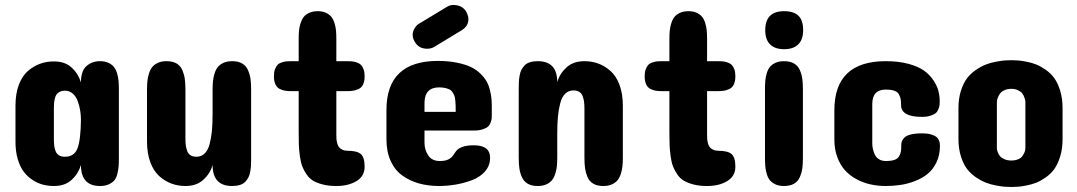

<svg xmlns="http://www.w3.org/2000/svg" viewBox="-20 -745 4314 769"><path d="M456.1 -112.8Q456.1 -92.3 455.1 -79.1Q454.1 -65.9 450.2 -49.3Q446.3 -32.7 438.5 -23.2Q430.7 -13.7 416 -6.8Q401.4 0 380.9 0Q304.2 0 304.2 -84Q293.5 -48.8 266.8 -24.4Q240.2 0 195.8 0Q172.9 0 151.6 -5.6Q130.4 -11.2 110.1 -24.4Q89.8 -37.6 75 -57.4Q60.1 -77.1 51 -107.9Q42 -138.7 42 -176.8V-321.8Q42 -369.6 55.4 -405.3Q68.8 -440.9 91.8 -460.7Q114.7 -480.5 140.6 -489.7Q166.5 -499 195.8 -499Q240.2 -499 266.8 -474.6Q293.5 -450.2 304.2 -415Q304.2 -460.9 326.4 -480.5Q348.6 -500 380.9 -500Q400.4 -500 414.3 -493.4Q428.2 -486.8 436.3 -476.8Q444.3 -466.8 449 -451.2Q453.6 -435.5 454.8 -420.7Q456.1 -405.8 456.1 -386.2ZM195.8 -311V-189.9Q195.8 -173.8 197 -162.8Q198.2 -151.9 202.4 -140.4Q206.5 -128.9 216.1 -123Q225.6 -117.2 240.2 -117.2Q277.3 -117.2 290.3 -150.6Q303.2 -184.1 304.2 -265.1Q304.2 -283.2 301.3 -301.5Q298.3 -319.8 291.7 -338.9Q285.2 -357.9 271.7 -369.9Q258.3 -381.8 240.2 -381.8Q228.5 -381.8 220 -377.7Q211.4 -373.5 206.8 -367.2Q202.1 -360.8 199.7 -350.8Q197.3 -340.8 196.5 -332Q195.8 -323.2 195.8 -311Z M568.8 -178.2V-386.2Q568.8 -405.3 570.3 -420.2Q571.8 -435.1 576.7 -450.7Q581.5 -466.3 589.8 -476.6Q598.1 -486.8 612.5 -493.4Q627 -500 647 -500Q671.4 -500 687.3 -490.7Q703.1 -481.4 710.4 -463.9Q717.8 -446.3 720.2 -428.7Q722.7 -411.1 722.7 -386.2V-190.9Q722.7 -174.3 724.1 -163.1Q725.6 -151.9 729.7 -140.4Q733.9 -128.9 743.2 -123Q752.4 -117.2 766.6 -117.2Q786.1 -117.2 799.6 -130.1Q813 -143.1 819.6 -168.2Q826.2 -193.4 828.9 -222.4Q831.5 -251.5 831.5 -291V-386.2Q831.5 -405.3 833 -420.2Q834.5 -435.1 839.4 -450.7Q844.2 -466.3 852.5 -476.6Q860.8 -486.8 875.2 -493.4Q889.6 -500 909.7 -500Q934.1 -500 950 -490.7Q965.8 -481.4 973.4 -463.9Q981 -446.3 983.4 -428.7Q985.8 -411.1 985.8 -386.2V-112.8Q985.8 -95.2 985.4 -84.2Q984.9 -73.2 982.4 -58.6Q980 -43.9 975.1 -34.7Q970.2 -25.4 962.2 -16.8Q954.1 -8.3 940.7 -4.2Q927.2 0 909.7 0Q831.5 0 831.5 -84Q821.8 -49.8 794.4 -24.9Q767.1 0 722.7 0Q693.4 0 667.2 -9.5Q641.1 -19 618.4 -39.1Q595.7 -59.1 582.3 -94.7Q568.8 -130.4 568.8 -178.2Z M1148.4 -500H1176.3V-587.9Q1176.3 -606.9 1177.5 -621.3Q1178.7 -635.7 1183.6 -651.4Q1188.5 -667 1196.3 -677Q1204.1 -687 1218.5 -693.6Q1232.9 -700.2 1252.4 -700.2Q1272 -700.2 1285.9 -693.6Q1299.8 -687 1307.6 -677Q1315.4 -667 1320.1 -651.4Q1324.7 -635.7 1325.9 -621.3Q1327.1 -606.9 1327.1 -587.9V-500H1368.2Q1380.9 -500 1389.4 -499.3Q1397.9 -498.5 1408.4 -495.1Q1418.9 -491.7 1425.3 -485.6Q1431.6 -479.5 1436 -468Q1440.4 -456.5 1440.4 -439.9Q1440.4 -420.4 1434.6 -407.5Q1428.7 -394.5 1417 -388.9Q1405.3 -383.3 1394.5 -381.6Q1383.8 -379.9 1368.2 -379.9H1327.1V-205.1Q1327.1 -194.8 1327.6 -188Q1328.1 -181.2 1330.6 -171.4Q1333 -161.6 1337.6 -155.8Q1342.3 -149.9 1351.1 -145.5Q1359.9 -141.1 1372.6 -141.1Q1410.2 -141.1 1425.3 -127.9Q1440.4 -114.7 1440.4 -77.1Q1440.4 -39.6 1408 -19.8Q1375.5 0 1327.1 0Q1296.9 0 1273.7 -5.9Q1250.5 -11.7 1234.6 -21Q1218.8 -30.3 1207.8 -46.6Q1196.8 -63 1190.7 -78.6Q1184.6 -94.2 1181.2 -119.1Q1177.7 -144 1177 -164.1Q1176.3 -184.1 1176.3 -214.8V-379.9H1148.4Q1132.8 -379.9 1122.1 -381.6Q1111.3 -383.3 1100.1 -388.9Q1088.9 -394.5 1083 -407.5Q1077.1 -420.4 1077.1 -439.9Q1077.1 -456.5 1081.5 -468Q1085.9 -479.5 1092 -485.6Q1098.1 -491.7 1108.6 -495.1Q1119.1 -498.5 1127.4 -499.3Q1135.7 -500 1148.4 -500Z M1654.8 -647.9 1767.1 -715.8Q1780.8 -725.1 1794.9 -725.1Q1828.6 -725.1 1844.7 -702.1Q1856 -684.6 1856 -668Q1856 -641.6 1831.1 -625L1720.7 -558.1Q1708.5 -549.8 1690.9 -549.8Q1660.2 -549.8 1644 -573.2Q1632.8 -589.4 1632.8 -605Q1632.8 -618.7 1639.9 -630.6Q1647 -642.6 1654.8 -647.9ZM1949.7 -315.9V-285.2Q1949.7 -275.9 1949.2 -270.3Q1948.7 -264.6 1945.1 -254.4Q1941.4 -244.1 1934.6 -238Q1927.7 -231.9 1913.3 -227.1Q1898.9 -222.2 1878.9 -222.2H1680.2V-173.8Q1680.2 -145 1695.1 -122.6Q1710 -100.1 1741.7 -100.1Q1763.7 -100.1 1776.1 -106.7Q1788.6 -113.3 1794.7 -122.6Q1800.8 -131.8 1807.6 -140.9Q1814.5 -149.9 1831.8 -156.5Q1849.1 -163.1 1877.9 -163.1Q1942.9 -163.1 1942.9 -112.8Q1942.9 -82 1922.9 -58.8Q1902.8 -35.6 1870.4 -23.4Q1837.9 -11.2 1804.2 -5.6Q1770.5 0 1735.8 0Q1692.9 -0.5 1656.7 -10.7Q1620.6 -21 1591.1 -42.2Q1561.5 -63.5 1544.7 -100.3Q1527.8 -137.2 1527.8 -187V-304.2Q1527.8 -501 1733.9 -501Q1775.9 -501 1809.6 -494.1Q1843.3 -487.3 1865.5 -476.8Q1887.7 -466.3 1904.1 -450.2Q1920.4 -434.1 1929 -418.9Q1937.5 -403.8 1942.4 -383.8Q1947.3 -363.8 1948.5 -349.1Q1949.7 -334.5 1949.7 -315.9ZM1680.2 -332V-296.9H1805.2Q1805.2 -313.5 1804.9 -322.5Q1804.7 -331.5 1803.5 -343.8Q1802.2 -356 1799.6 -362.3Q1796.9 -368.7 1792.2 -376Q1787.6 -383.3 1780.5 -386.7Q1773.4 -390.1 1762.9 -392.6Q1752.4 -395 1738.8 -395Q1680.2 -395 1680.2 -332Z M2474.6 -321.8V-113.8Q2474.6 -94.7 2473.1 -79.8Q2471.7 -64.9 2466.8 -49.3Q2461.9 -33.7 2453.6 -23.4Q2445.3 -13.2 2430.9 -6.6Q2416.5 0 2396.5 0Q2372.1 0 2356.2 -9.3Q2340.3 -18.6 2333 -36.1Q2325.7 -53.7 2323.2 -71.3Q2320.8 -88.9 2320.8 -113.8V-309.1Q2320.8 -325.7 2319.3 -336.9Q2317.9 -348.1 2313.7 -359.6Q2309.6 -371.1 2300.3 -377Q2291 -382.8 2276.9 -382.8Q2257.3 -382.8 2243.9 -369.9Q2230.5 -356.9 2223.9 -331.8Q2217.3 -306.6 2214.6 -277.6Q2211.9 -248.5 2211.9 -209V-113.8Q2211.9 -94.7 2210.4 -79.8Q2209 -64.9 2204.1 -49.3Q2199.2 -33.7 2190.9 -23.4Q2182.6 -13.2 2168.2 -6.6Q2153.8 0 2133.8 0Q2109.4 0 2093.5 -9.3Q2077.6 -18.6 2070.1 -36.1Q2062.5 -53.7 2060.1 -71.3Q2057.6 -88.9 2057.6 -113.8V-387.2Q2057.6 -404.8 2058.1 -415.8Q2058.6 -426.8 2061 -441.4Q2063.5 -456.1 2068.4 -465.3Q2073.2 -474.6 2081.3 -483.2Q2089.4 -491.7 2102.8 -495.8Q2116.2 -500 2133.8 -500Q2211.9 -500 2211.9 -416Q2221.7 -450.2 2249 -475.1Q2276.4 -500 2320.8 -500Q2350.1 -500 2376.2 -490.5Q2402.3 -481 2425 -460.9Q2447.8 -440.9 2461.2 -405.3Q2474.6 -369.6 2474.6 -321.8Z M2633.3 -500H2661.1V-587.9Q2661.1 -606.9 2662.4 -621.3Q2663.6 -635.7 2668.5 -651.4Q2673.3 -667 2681.2 -677Q2689 -687 2703.4 -693.6Q2717.8 -700.2 2737.3 -700.2Q2756.8 -700.2 2770.8 -693.6Q2784.7 -687 2792.5 -677Q2800.3 -667 2804.9 -651.4Q2809.6 -635.7 2810.8 -621.3Q2812 -606.9 2812 -587.9V-500H2853Q2865.7 -500 2874.3 -499.3Q2882.8 -498.5 2893.3 -495.1Q2903.8 -491.7 2910.2 -485.6Q2916.5 -479.5 2920.9 -468Q2925.3 -456.5 2925.3 -439.9Q2925.3 -420.4 2919.4 -407.5Q2913.6 -394.5 2901.9 -388.9Q2890.1 -383.3 2879.4 -381.6Q2868.7 -379.9 2853 -379.9H2812V-205.1Q2812 -194.8 2812.5 -188Q2813 -181.2 2815.4 -171.4Q2817.9 -161.6 2822.5 -155.8Q2827.1 -149.9 2835.9 -145.5Q2844.7 -141.1 2857.4 -141.1Q2895 -141.1 2910.2 -127.9Q2925.3 -114.7 2925.3 -77.1Q2925.3 -39.6 2892.8 -19.8Q2860.4 0 2812 0Q2781.7 0 2758.5 -5.9Q2735.4 -11.7 2719.5 -21Q2703.6 -30.3 2692.6 -46.6Q2681.6 -63 2675.5 -78.6Q2669.4 -94.2 2666 -119.1Q2662.6 -144 2661.9 -164.1Q2661.1 -184.1 2661.1 -214.8V-379.9H2633.3Q2617.7 -379.9 2606.9 -381.6Q2596.2 -383.3 2585 -388.9Q2573.7 -394.5 2567.9 -407.5Q2562 -420.4 2562 -439.9Q2562 -456.5 2566.4 -468Q2570.8 -479.5 2576.9 -485.6Q2583 -491.7 2593.5 -495.1Q2604 -498.5 2612.3 -499.3Q2620.6 -500 2633.3 -500Z M3043.9 -111.8V-388.2Q3043.9 -407.2 3045.2 -421.6Q3046.4 -436 3051 -451.7Q3055.7 -467.3 3063.7 -477.1Q3071.8 -486.8 3085.9 -493.4Q3100.1 -500 3119.6 -500Q3144 -500 3159.9 -491Q3175.8 -481.9 3183.3 -464.6Q3190.9 -447.3 3193.4 -429.9Q3195.8 -412.6 3195.8 -388.2V-111.8Q3195.8 -87.4 3193.4 -70.1Q3190.9 -52.7 3183.3 -35.4Q3175.8 -18.1 3159.9 -9Q3144 0 3119.6 0Q3100.1 0 3085.9 -6.6Q3071.8 -13.2 3063.7 -22.9Q3055.7 -32.7 3051 -48.3Q3046.4 -64 3045.2 -78.4Q3043.9 -92.8 3043.9 -111.8ZM3196.8 -624Q3196.8 -586.4 3177 -567.1Q3157.2 -547.9 3120.6 -547.9Q3084 -547.9 3064.5 -567.1Q3044.9 -586.4 3044.9 -624Q3044.9 -700.2 3120.6 -700.2Q3159.2 -700.2 3178 -681.9Q3196.8 -663.6 3196.8 -624Z M3473.6 -328.1V-172.9Q3473.6 -162.6 3475.3 -152.3Q3477.1 -142.1 3482.2 -129.2Q3487.3 -116.2 3499 -108.2Q3510.7 -100.1 3527.8 -100.1Q3549.3 -100.1 3562.5 -104.7Q3575.7 -109.4 3581.3 -119.4Q3586.9 -129.4 3588.4 -138.7Q3589.8 -147.9 3589.8 -164.1Q3589.8 -172.4 3592.3 -179.2Q3594.7 -186 3602.5 -194.1Q3610.4 -202.1 3628.4 -206.5Q3646.5 -210.9 3673.8 -210.9Q3693.8 -210.9 3708.3 -206.8Q3722.7 -202.6 3729.5 -197.5Q3736.3 -192.4 3740 -184.1Q3743.7 -175.8 3744.1 -171.1Q3744.6 -166.5 3744.6 -160.2Q3744.6 -123.5 3730.7 -94.7Q3716.8 -65.9 3695.1 -48.3Q3673.3 -30.8 3643.8 -19.5Q3614.3 -8.3 3585.9 -4.2Q3557.6 0 3527.8 0Q3495.6 0 3466.1 -6.6Q3436.5 -13.2 3409.9 -27.6Q3383.3 -42 3364 -63.5Q3344.7 -85 3333.3 -116.2Q3321.8 -147.5 3321.8 -186V-303.2Q3321.8 -500 3527.8 -500Q3579.1 -500 3618.7 -489.3Q3658.2 -478.5 3681.2 -461.9Q3704.1 -445.3 3718.8 -423.1Q3733.4 -400.9 3738.5 -380.9Q3743.7 -360.8 3743.7 -339.8Q3743.7 -330.6 3743.2 -325Q3742.7 -319.3 3739 -309.1Q3735.4 -298.8 3728.5 -292.7Q3721.7 -286.6 3707.3 -281.7Q3692.9 -276.9 3672.9 -276.9Q3588.9 -276.9 3588.9 -324.2Q3588.9 -339.4 3587.4 -347.9Q3585.9 -356.4 3580.6 -366.7Q3575.2 -377 3562 -381.6Q3548.8 -386.2 3527.8 -386.2Q3473.6 -386.2 3473.6 -328.1Z M3818.8 -312Q3818.8 -349.6 3828.4 -380.4Q3837.9 -411.1 3852.5 -430.7Q3867.2 -450.2 3888.2 -464.6Q3909.2 -479 3928 -486.3Q3946.8 -493.7 3969 -497.8Q3991.2 -502 4004.2 -502.9Q4017.1 -503.9 4030.8 -503.9Q4044.4 -503.9 4057.1 -502.9Q4069.8 -502 4091.6 -497.8Q4113.3 -493.7 4131.3 -486.3Q4149.4 -479 4169.7 -464.6Q4189.9 -450.2 4203.6 -430.7Q4217.3 -411.1 4226.6 -380.6Q4235.8 -350.1 4235.8 -312V-188Q4235.8 -149.9 4226.6 -119.4Q4217.3 -88.9 4203.6 -69.3Q4189.9 -49.8 4169.7 -35.4Q4149.4 -21 4131.3 -13.7Q4113.3 -6.3 4091.6 -2.2Q4069.8 2 4057.1 2.9Q4044.4 3.9 4030.8 3.9Q4017.1 3.9 4004.2 2.9Q3991.2 2 3969 -2.2Q3946.8 -6.3 3928 -13.7Q3909.2 -21 3888.2 -35.4Q3867.2 -49.8 3852.5 -69.3Q3837.9 -88.9 3828.4 -119.6Q3818.8 -150.4 3818.8 -188ZM3972.7 -152.8Q3972.7 -150.9 3972.9 -147.5Q3973.1 -144 3976.3 -135.3Q3979.5 -126.5 3985.1 -119.6Q3990.7 -112.8 4002.7 -107.4Q4014.6 -102.1 4030.8 -102.1Q4046.4 -102.1 4058.1 -107.2Q4069.8 -112.3 4075 -119.9Q4080.1 -127.4 4083.3 -135Q4086.4 -142.6 4086.4 -147.5L4086.9 -152.8V-334Q4086.9 -336.4 4086.7 -340.1Q4086.4 -343.8 4083.3 -353.3Q4080.1 -362.8 4075 -370.1Q4069.8 -377.4 4058.1 -383.3Q4046.4 -389.2 4030.8 -389.2Q4014.6 -389.2 4002.7 -383.5Q3990.7 -377.9 3985.1 -369.9Q3979.5 -361.8 3976.3 -353.5Q3973.1 -345.2 3973.1 -339.8L3972.7 -334Z"/></svg>

Font: Concert One
Style: Regular
Weight: 400
Designer: Johan Kallas, Mihkel Virkus
Foundry: Johan Kallas, Mihkel Virkus
Version: Version 1.003